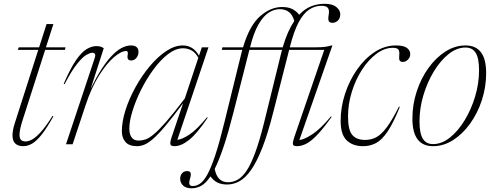

<svg xmlns="http://www.w3.org/2000/svg" viewBox="-20 -762 2613 1014"><path d="M100 -129.5Q83 -77 83 -50.5Q83 -31 91.2 -23Q99.5 -15 115 -15Q129 -15 148 -24.5Q167 -34 193.8 -62.8Q220.5 -91.5 257.5 -150L262 -147.5Q227.5 -86 200.5 -51.8Q173.5 -17.5 150 -3.8Q126.5 10 102 10Q76.5 10 61.2 -3.5Q46 -17 46 -47.5Q46 -73.5 57.5 -109.5L182 -498.5H73.5L79.5 -512H186.5L226 -635H262L222.5 -512H326L323 -498.5H218.5Z M480 -455Q485.5 -471 481.2 -477.2Q477 -483.5 467 -483.5Q457 -483.5 437.2 -472.8Q417.5 -462 388.5 -426.5Q359.5 -391 321 -317.5L316.5 -319.5Q352 -402 382 -445Q412 -488 438.5 -503.2Q465 -518.5 488.5 -518.5Q502 -518.5 510.8 -515.8Q519.5 -513 528 -507.5L459 -293.5Q570.5 -522 672 -522Q692.5 -522 702 -512.8Q711.5 -503.5 711.5 -489Q711.5 -469 700 -455.8Q688.5 -442.5 673 -442.5Q649.5 -442.5 654 -470Q656.5 -483.5 654.2 -488Q652 -492.5 646.5 -492.5Q619.5 -492.5 580.5 -458.8Q541.5 -425 501.5 -360.8Q461.5 -296.5 431.5 -205L363.5 0H328.5Z M887.5 -41 947 -217Q891.5 -142 853.2 -96.8Q815 -51.5 788.2 -28.5Q761.5 -5.5 741.8 2.2Q722 10 704 10Q662 10 642.8 -12Q623.5 -34 623.5 -68.5Q623.5 -120 643 -181Q662.5 -242 695.8 -302Q729 -362 770.8 -412Q812.5 -462 857.5 -492Q902.5 -522 945 -522Q1000.5 -522 1031 -468L1046 -512H1081L916.5 -23.5Q942.5 -26 981.2 -52Q1020 -78 1073.5 -143L1077 -140.5Q1021.5 -57.5 979.5 -23.8Q937.5 10 901 10Q884 10 880.2 1Q876.5 -8 887.5 -41ZM663 -83.5Q663 -54 674.8 -36.8Q686.5 -19.5 712.5 -19.5Q729.5 -19.5 748 -25.5Q766.5 -31.5 792.2 -52.8Q818 -74 857.5 -119Q897 -164 956 -242L1027.5 -457Q1011 -486 990.2 -496.5Q969.5 -507 946.5 -507Q907.5 -507 867.2 -476Q827 -445 790.5 -395.2Q754 -345.5 725.2 -288Q696.5 -230.5 679.8 -176.2Q663 -122 663 -83.5Z M1151.5 -498.5 1154.5 -512H1263.5Q1298 -628 1353.8 -676.5Q1409.5 -725 1470 -725Q1502 -725 1523.2 -714.5Q1544.5 -704 1560 -684Q1589.5 -715.5 1623.2 -728.8Q1657 -742 1694 -742Q1735.5 -742 1756.2 -725Q1777 -708 1777 -687Q1777 -665.5 1764.5 -653.5Q1752 -641.5 1735.5 -641.5Q1721.5 -641.5 1716.5 -650.5Q1711.5 -659.5 1716 -684.5Q1720.5 -709.5 1711.5 -720.5Q1702.5 -731.5 1678.5 -731.5Q1643 -731.5 1612.8 -711.5Q1582.5 -691.5 1557 -643.8Q1531.5 -596 1510.5 -512H1644.5Q1679.5 -512 1699 -515Q1718.5 -518 1731 -522H1735.5L1561 -22.5Q1587.5 -25 1630.5 -53.5Q1673.5 -82 1728 -147.5L1731.5 -145Q1687 -82.5 1654.5 -48.8Q1622 -15 1596.8 -2.5Q1571.5 10 1548 10Q1527 10 1526.8 -2.5Q1526.5 -15 1534 -37L1692.5 -498.5H1507L1423.5 -170.5Q1394.5 -55.5 1365 19.2Q1335.5 94 1305.5 136.2Q1275.5 178.5 1244 195.5Q1212.5 212.5 1179.5 212.5Q1151.5 212.5 1130 202.8Q1108.5 193 1091.5 169.5Q1067 206 1042.8 219.2Q1018.5 232.5 992 232.5Q961.5 232.5 946.5 217.5Q931.5 202.5 931.5 182Q931.5 165.5 941.2 153.5Q951 141.5 968.5 141.5Q983 141.5 986.5 150.8Q990 160 983.5 182Q977 204 981 212.2Q985 220.5 997.5 220.5Q1018 220.5 1037 207.5Q1056 194.5 1075.5 159Q1095 123.5 1117 57.2Q1139 -9 1165 -115.5L1254 -477.5Q1256.5 -488.5 1259.5 -498.5ZM1457 -713.5Q1427.5 -713.5 1398.8 -695Q1370 -676.5 1344.8 -632.5Q1319.5 -588.5 1300.5 -512H1473Q1486 -556.5 1501.2 -590.8Q1516.5 -625 1534 -651Q1518 -713.5 1457 -713.5ZM1464 -477.5Q1466.5 -488.5 1469.5 -498.5H1297L1213.5 -170.5Q1186 -62 1161.5 11Q1137 84 1114 130Q1127 200.5 1184.5 200.5Q1211 200.5 1235.2 187Q1259.5 173.5 1282.5 139.2Q1305.5 105 1328.2 43Q1351 -19 1375 -115.5Z M2055 -509.5Q2010.5 -509.5 1968.2 -478Q1926 -446.5 1892 -394Q1858 -341.5 1838 -277Q1818 -212.5 1818 -147Q1818 -75 1840.8 -49Q1863.5 -23 1908 -23Q1939 -23 1965.8 -36.5Q1992.5 -50 2021.2 -87.8Q2050 -125.5 2087 -199L2091.5 -197.5Q2057.5 -112.5 2027.2 -67.8Q1997 -23 1966 -6.5Q1935 10 1897.5 10Q1843 10 1811 -20.8Q1779 -51.5 1779 -123Q1779 -195 1802 -265.8Q1825 -336.5 1865.5 -394.5Q1906 -452.5 1958.8 -487.2Q2011.5 -522 2071 -522Q2112 -522 2129.2 -508.8Q2146.5 -495.5 2146.5 -476.5Q2146.5 -459 2134.2 -447Q2122 -435 2108.5 -435Q2094.5 -435 2090.5 -442.8Q2086.5 -450.5 2088.5 -470.5Q2091 -491 2084 -500.2Q2077 -509.5 2055 -509.5Z M2438.5 -522Q2547.5 -522 2547.5 -376.5Q2547.5 -302 2524.8 -232.8Q2502 -163.5 2462.5 -108.8Q2423 -54 2372.8 -22Q2322.5 10 2267 10Q2158 10 2158 -135.5Q2158 -210 2180.8 -279.2Q2203.5 -348.5 2243 -403.2Q2282.5 -458 2332.8 -490Q2383 -522 2438.5 -522ZM2267 -1Q2313 -1 2356.2 -35.5Q2399.5 -70 2434.2 -127.2Q2469 -184.5 2489.5 -253.2Q2510 -322 2510 -391Q2510 -454 2492.5 -482.5Q2475 -511 2438.5 -511Q2392.5 -511 2349.2 -476.5Q2306 -442 2271.2 -384.8Q2236.5 -327.5 2216 -258.8Q2195.5 -190 2195.5 -121Q2195.5 -58 2213 -29.5Q2230.5 -1 2267 -1Z"/></svg>

Font: Newsreader Display ExtraLight
Style: Italic
Weight: 275
Italic angle: -17°
Designer: Hugues Gentile
Foundry: Production Type
Version: Version 1.001